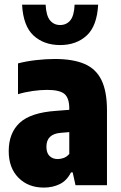

<svg xmlns="http://www.w3.org/2000/svg" viewBox="-20 -818 534 848"><path d="M173.5 10.5Q104.5 10.5 61.5 -33Q18.5 -76.5 18.5 -150.5Q18.5 -230.5 67.2 -275.8Q116 -321 229 -328.5L286 -333V-338.5Q286 -384.5 265 -402.8Q244 -421 188 -421Q159 -421 125 -416.2Q91 -411.5 59.5 -402V-538Q95.5 -547.5 139 -552.5Q182.5 -557.5 222 -557.5Q302 -557.5 353 -535.8Q404 -514 428.2 -464.2Q452.5 -414.5 452.5 -330.5V0H313.5L301 -56.5H293.5Q275 -20 243.8 -4.8Q212.5 10.5 173.5 10.5ZM185 -170Q185 -142.5 198.8 -129Q212.5 -115.5 235 -115.5Q247.5 -115.5 261 -120.2Q274.5 -125 286 -138V-234.5L250 -231.5Q185 -227 185 -170ZM245.5 -619Q174 -619 128.2 -661Q82.5 -703 77.5 -797.5H181.5Q184 -748.5 201 -728Q218 -707.5 245.5 -707.5Q273.5 -707.5 290.5 -728Q307.5 -748.5 309.5 -797.5H413.5Q408.5 -703 362.8 -661Q317 -619 245.5 -619Z"/></svg>

Font: Encode Sans Cnd XBd
Style: Regular
Weight: 800
Width: 3
Designer: Multiple Designers
Foundry: Impallari Type
Version: Version 3.002; ttfautohint (v1.8.3) -l 8 -r 50 -G 200 -x 14 